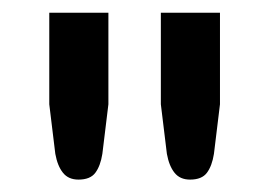

<svg xmlns="http://www.w3.org/2000/svg" viewBox="-20 -740 424 302"><path d="M150.5 -720H57.5V-576L67 -498C69.3 -485.3 73.3 -475.4 79 -468.3C84.7 -461.1 92.8 -457.5 103.5 -457.5C115.8 -457.5 124.7 -461.1 130 -468.3C135.3 -475.4 139 -485.3 141 -498L150.5 -576ZM326 -720H233V-576L242.5 -498C244.8 -485.3 248.8 -475.4 254.5 -468.3C260.2 -461.1 268.3 -457.5 279 -457.5C291.3 -457.5 300.2 -461.1 305.5 -468.3C310.8 -475.4 314.5 -485.3 316.5 -498L326 -576Z"/></svg>

Font: Lato Semibold
Style: Regular
Weight: 600
Designer: Lukasz Dziedzic
Foundry: tyPoland Lukasz Dziedzic
Version: Version 2.006; 2014-01-15